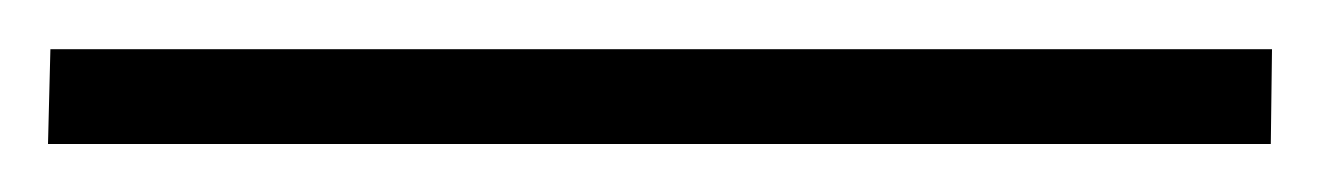

<svg xmlns="http://www.w3.org/2000/svg" viewBox="-25 24 550 80"><path d="M505 44.5 504.5 84H-5L-4 44.5Z"/></svg>

Font: Merriweather 60pt
Style: Regular
Weight: 400
Version: Version 2.100